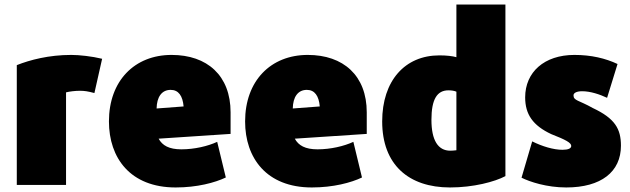

<svg xmlns="http://www.w3.org/2000/svg" viewBox="-20 -800 2778 846"><path d="M54 -513V15H271V-393C286 -397 312 -400 332 -400C352 -400 366 -398 396 -390L430 -541C385 -552 329 -558 294 -558C195 -558 112 -536 54 -513Z M754 26C848 26 927 5 975 -18L937 -175C896 -156 837 -142 779 -142C725 -142 695 -159 679 -189L996 -210V-305C996 -467 893 -558 736 -558C573 -558 460 -444 460 -265C460 -104 554 26 754 26ZM732 -404C767 -404 785 -377 789 -331L670 -322C671 -372 692 -404 732 -404Z M1354 26C1448 26 1527 5 1575 -18L1537 -175C1496 -156 1437 -142 1379 -142C1325 -142 1295 -159 1279 -189L1596 -210V-305C1596 -467 1493 -558 1336 -558C1173 -558 1060 -444 1060 -265C1060 -104 1154 26 1354 26ZM1332 -404C1367 -404 1385 -377 1389 -331L1270 -322C1271 -372 1292 -404 1332 -404Z M1963 26C2066 26 2160 1 2207 -24V-780H1991V-548C1974 -553 1947 -556 1916 -556C1764 -556 1664 -444 1664 -265C1664 -74 1781 26 1963 26ZM1956 -402C1970 -402 1982 -400 1991 -396V-138C1983 -137 1973 -136 1964 -136C1910 -136 1881 -182 1881 -272C1881 -363 1906 -402 1956 -402Z M2278 -17C2314 1 2389 26 2475 26C2629 26 2716 -43 2716 -158C2716 -232 2690 -278 2592 -324C2530 -359 2507 -356 2507 -380C2507 -390 2520 -398 2545 -398C2582 -398 2623 -384 2655 -369L2701 -518C2648 -543 2585 -558 2511 -558C2378 -558 2294 -482 2294 -371C2294 -296 2328 -247 2409 -209C2473 -184 2497 -171 2497 -157C2497 -146 2484 -140 2458 -140C2419 -140 2369 -155 2325 -177Z"/></svg>

Font: Repo ExtraBlack
Style: Regular
Weight: 400
Designer: Stefan Peev
Foundry: Context Ltd
Version: Version 001.502